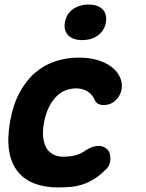

<svg xmlns="http://www.w3.org/2000/svg" viewBox="-20 -813 640 843"><path d="M24 -278Q37 -353 66 -406.5Q95 -460 134.5 -494Q174 -528 223 -544Q272 -560 325 -560Q370 -560 404 -550.5Q438 -541 461.5 -525Q485 -509 498 -489.5Q511 -470 514 -450Q519 -421 504.5 -394.5Q490 -368 464 -357Q446 -350 425.5 -352.5Q405 -355 397 -372Q386 -398 364.5 -411.5Q343 -425 314 -425Q293 -425 271 -417.5Q249 -410 230 -392Q211 -374 196 -345Q181 -316 173 -274Q166 -235 170 -206.5Q174 -178 186 -160Q198 -142 216.5 -133.5Q235 -125 257 -125Q285 -125 308.5 -130.5Q332 -136 357 -153Q380 -169 405 -172Q430 -175 448 -160Q457 -153 461 -141.5Q465 -130 465 -117Q465 -104 460 -91Q455 -78 445 -69Q419 -43 394 -27.5Q369 -12 343.5 -3.5Q318 5 291 7.5Q264 10 235 10Q177 10 132 -7Q87 -24 58.5 -59Q30 -94 20.5 -148.5Q11 -203 24 -278ZM341 -637Q300 -637 279.5 -658Q259 -679 265 -715Q271 -751 299.5 -772Q328 -793 369 -793Q410 -793 430.5 -772Q451 -751 445 -715Q439 -679 410.5 -658Q382 -637 341 -637Z"/></svg>

Font: Maple Mono NL ExtraBold
Style: Italic
Weight: 800
Italic angle: -10°
Monospace: yes
Designer: subframe7536
Version: Version 7.000